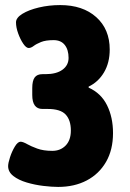

<svg xmlns="http://www.w3.org/2000/svg" viewBox="-20 -728 510 756"><path d="M209 8Q184 8 150.5 4Q117 0 85 -9.5Q53 -19 32.5 -35Q12 -51 12 -74Q12 -86 19.5 -109Q27 -132 38.5 -151Q50 -170 61 -170Q70 -170 86 -161Q102 -152 126.5 -143Q151 -134 186 -134Q218 -134 238.5 -155Q259 -176 259 -214Q259 -255 238.5 -277Q218 -299 168 -299H147Q107 -299 107 -354V-381Q107 -410 116.5 -423Q126 -436 147 -436H159Q202 -436 226 -453.5Q250 -471 250 -500Q250 -532 235 -551Q220 -570 191 -570Q160 -570 141.5 -562.5Q123 -555 112.5 -547Q102 -539 93 -539Q83 -539 71.5 -556Q60 -573 51.5 -596.5Q43 -620 43 -640Q43 -658 68 -673.5Q93 -689 133 -698.5Q173 -708 217 -708Q306 -708 359 -660.5Q412 -613 412 -533Q412 -481 389.5 -443Q367 -405 329 -387V-383Q378 -361 401.5 -313.5Q425 -266 425 -204Q425 -138 397.5 -90.5Q370 -43 321.5 -17.5Q273 8 209 8Z"/></svg>

Font: Asap Condensed Black
Style: Regular
Weight: 900
Width: 3
Designer: Pablo Cosgaya
Foundry: Omnibus-Type
Version: Version 3.001; ttfautohint (v1.8.4.7-5d5b)